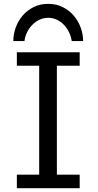

<svg xmlns="http://www.w3.org/2000/svg" viewBox="-20 -987 516 1007"><path d="M397.9 -712.9V-642.1H278.3V-70.8H397.9V0H68.4V-70.8H185.5V-642.1H68.4V-712.9ZM356.4 -771.5Q352.5 -796.4 341.8 -818.4Q331.1 -840.3 314.9 -857.2Q298.8 -874 277.8 -883.8Q256.8 -893.6 232.9 -893.6Q209 -893.6 187.7 -883.8Q166.5 -874 149.9 -857.2Q133.3 -840.3 122.3 -818.4Q111.3 -796.4 108.4 -771.5H49.8Q49.8 -807.1 62.3 -842Q74.7 -877 98.4 -904.8Q122.1 -932.6 156 -949.7Q189.9 -966.8 232.9 -966.8Q275.4 -966.8 309.3 -949.7Q343.3 -932.6 366.9 -904.8Q390.6 -877 403.3 -842Q416 -807.1 416 -771.5Z"/></svg>

Font: Andika Phon
Style: Regular
Weight: 400
Designer: Victor Gaultney, Annie Olsen, Julie Remington, Don Collingsworth, Eric Hays, Becca Hirsbrunner
Foundry: SIL International
Version: Version 5.000